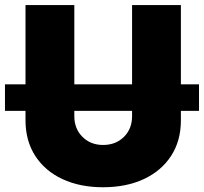

<svg xmlns="http://www.w3.org/2000/svg" viewBox="-26 -748 824 776"><path d="M778.3 -407.2V-299.8H705.1V-261.7Q705.1 -178.7 665.5 -117.9Q626 -57.1 555.2 -24.2Q484.4 8.8 390.6 8.8Q296.9 8.8 226.3 -24.2Q155.8 -57.1 116.5 -117.9Q77.1 -178.7 77.1 -261.7V-299.8H-5.9V-407.2H77.1V-727.5H274.4V-407.2H507.8V-727.5H705.1V-407.2ZM507.8 -299.8H274.4V-278.3Q274.4 -227.5 307.4 -194.8Q340.3 -162.1 390.6 -162.1Q441.9 -162.1 474.9 -194.8Q507.8 -227.5 507.8 -278.3Z"/></svg>

Font: Inter Black
Style: Regular
Weight: 900
Designer: Rasmus Andersson
Foundry: rsms
Version: Version 4.000;git-a52131595